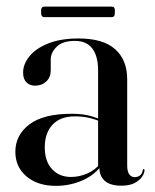

<svg xmlns="http://www.w3.org/2000/svg" viewBox="-20 -566 480 594"><path d="M287.5 -47V-51L283.5 -48V-348Q283.5 -392.5 265.5 -416Q247.5 -439.5 212 -439.5Q173.5 -439.5 155.2 -421.2Q137 -403 137 -382.5V-348Q137 -327 123.2 -314Q109.5 -301 88.5 -301Q72 -301 61.8 -311.2Q51.5 -321.5 51.5 -341.5Q51.5 -367.5 71 -391.8Q90.5 -416 129 -431.5Q167.5 -447 223 -447Q299 -447 336.2 -413.8Q373.5 -380.5 373.5 -321V-55Q373.5 -35 380 -26.5Q386.5 -18 396.5 -18Q406 -18 413 -23.2Q420 -28.5 421.5 -39.5Q422 -41.5 422.8 -42.2Q423.5 -43 424.5 -43Q426 -43 426.5 -42Q427 -41 427 -39Q427 -30.5 419.8 -19.5Q412.5 -8.5 396.8 0Q381 8.5 355.5 8.5Q321 8.5 304.2 -6.5Q287.5 -21.5 287.5 -47ZM27.5 -96.5Q27.5 -148 70.8 -181Q114 -214 201.5 -214Q236.5 -214 260 -207.2Q283.5 -200.5 303.5 -191L300 -186Q280.5 -195 259.2 -200.5Q238 -206 212 -206Q166.5 -206 142.5 -180.2Q118.5 -154.5 118.5 -110Q118.5 -67 141 -42.8Q163.5 -18.5 199.5 -18.5Q225.5 -18.5 250.5 -29.5Q275.5 -40.5 292.5 -62.5L297 -58Q274.5 -25.5 235.8 -8.2Q197 9 153 9Q96.5 9 62 -20.2Q27.5 -49.5 27.5 -96.5ZM107 -529Q107 -539 109.5 -542.2Q112 -545.5 118 -545.5H324.5Q331 -545.5 333.2 -542.5Q335.5 -539.5 335.5 -529.5Q335.5 -520 333.2 -516.5Q331 -513 324.5 -513H118Q112 -513 109.5 -516.5Q107 -520 107 -529Z"/></svg>

Font: Fraunces 96pt
Style: Regular
Weight: 400
Version: Version 1.000;[b76b70a41]